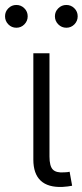

<svg xmlns="http://www.w3.org/2000/svg" viewBox="-56 -755 334 778"><path d="M197.3 2.4Q138.7 4.9 108.9 -22.9Q79.1 -50.8 79.1 -108.4V-539.1H144.5V-121.1Q144.5 -82 158 -68.1Q171.4 -54.2 203.1 -56.6Q211.9 -57.1 216.6 -57.4Q221.2 -57.6 226.1 -59.1L236.3 -2.4Q229 -1 218.5 0.5Q208 2 197.3 2.4ZM212.9 -642.6Q193.8 -642.6 180.2 -656.2Q166.5 -669.9 166.5 -689Q166.5 -708 180.2 -721.4Q193.8 -734.9 212.9 -734.9Q231.9 -734.9 245.4 -721.4Q258.8 -708 258.8 -689Q258.8 -669.9 245.4 -656.2Q231.9 -642.6 212.9 -642.6ZM10.3 -642.6Q-8.8 -642.6 -22.2 -656.2Q-35.6 -669.9 -35.6 -689Q-35.6 -708 -22.2 -721.4Q-8.8 -734.9 10.3 -734.9Q29.3 -734.9 42.7 -721.4Q56.2 -708 56.2 -689Q56.2 -669.9 42.7 -656.2Q29.3 -642.6 10.3 -642.6Z"/></svg>

Font: Inter 18pt Light
Style: Regular
Weight: 300
Designer: Rasmus Andersson
Foundry: rsms
Version: Version 4.001;git-66647c0bb